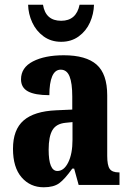

<svg xmlns="http://www.w3.org/2000/svg" viewBox="-20 -783 549 813"><path d="M35 -153Q35 -234 80 -273Q125 -312 218 -316L286 -319V-374Q286 -431 274.5 -459.5Q263 -488 237 -488Q213 -488 201 -460Q189 -432 189 -380Q128 -380 98.5 -396Q69 -412 69 -447Q69 -497 119.5 -523Q170 -549 250 -549Q344 -549 389 -509.5Q434 -470 434 -379V-123Q434 -83 444.5 -68Q455 -53 483 -53H486V0H313L294 -69H286Q254 -24 230.5 -7Q207 10 165 10Q108 10 71.5 -32Q35 -74 35 -153ZM287 -191V-266L257 -263Q218 -259 202 -232Q186 -205 186 -149Q186 -59 223 -59Q251 -59 269 -95.5Q287 -132 287 -191ZM99 -763H162Q173 -695 239 -695Q303 -695 317 -763H378Q377 -724 361 -688Q345 -652 313.5 -629Q282 -606 239 -606Q196 -606 164.5 -629Q133 -652 116.5 -688Q100 -724 99 -763Z"/></svg>

Font: Noto Serif CondExtraBold
Style: Regular
Weight: 800
Width: 3
Designer: Monotype Design Team
Foundry: Monotype Imaging Inc.
Version: Version 1.001